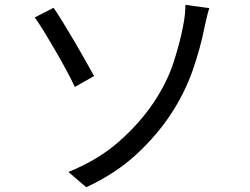

<svg xmlns="http://www.w3.org/2000/svg" viewBox="-20 -751 1040 798"><path d="M264.3 -36.2Q389.2 -86.8 475.3 -163.3Q561.4 -239.7 617.4 -323Q674.8 -408.6 702.2 -494.1Q729.6 -579.6 742.2 -649.2Q746.3 -668.7 748.6 -692.9Q750.8 -717.2 750.5 -730.8L849.9 -717.3Q843.5 -697.3 838.3 -674.5Q833.1 -651.6 830.1 -638.4Q812.6 -549 780.4 -457.4Q748.2 -365.9 693.2 -281.3Q634.6 -190.7 547.9 -110.3Q461.3 -30 338.6 27.2ZM202.7 -718.6Q219.6 -694.3 242.7 -656.6Q265.8 -619 290.5 -576.9Q315.2 -534.8 336.4 -497.1Q357.6 -459.5 371 -434.9L291.1 -389.6Q275.4 -423.3 253.2 -464.2Q231 -505.2 206.9 -546.5Q182.9 -587.8 161.4 -622.5Q139.9 -657.2 124.4 -678.5Z"/></svg>

Font: Noto Sans KR Thin
Style: Regular
Weight: 100
Designer: Ryoko NISHIZUKA 西塚涼子 (kana, bopomofo & ideographs); Paul D. Hunt (Latin, Greek & Cyrillic); Sandoll Communications 산돌커뮤니
Foundry: Adobe
Version: Version 2.004-H2;hotconv 1.0.118;makeotfexe 2.5.65603